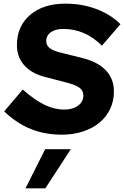

<svg xmlns="http://www.w3.org/2000/svg" viewBox="-20 -730 682 1055"><path d="M3 -118 105 -238Q171 -180 225 -154Q279 -128 333 -128Q380 -128 409 -149.5Q438 -171 438 -205Q438 -230 420.5 -245Q403 -260 358 -273L217 -310Q148 -330 110.5 -374.5Q73 -419 73 -482Q73 -586 145.5 -648Q218 -710 340 -710Q430 -710 509 -680.5Q588 -651 642 -597L540 -479Q494 -525 441 -548Q388 -571 328 -571Q285 -571 259.5 -553Q234 -535 234 -504Q234 -482 251 -467.5Q268 -453 305 -443L437 -410Q519 -389 562.5 -342.5Q606 -296 606 -228Q606 -175 585 -131Q564 -87 526.5 -56Q489 -25 436 -7.5Q383 10 320 10Q227 10 149.5 -21Q72 -52 3 -118ZM228 90H369L229 305H120Z"/></svg>

Font: Red Hat Text
Style: Bold Italic
Weight: 700
Italic angle: -12°
Designer: Pentagram / MCKL
Foundry: Pentagram / MCKL
Version: Version 1.003; Red Hat Text Bold Italic